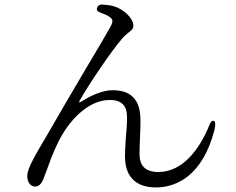

<svg xmlns="http://www.w3.org/2000/svg" viewBox="-20 -790 1040 845"><path d="M666 35C760 35 872 -21 923 -215C930 -241 928 -255 921 -258C914 -260 908 -255 903 -243C859 -133 784 -33 677 -33C618 -33 594 -62 594 -113C594 -133 595 -157 596 -181C597 -211 599 -242 598 -267C597 -351 556 -393 476 -393C437 -393 391 -376 338 -343C329 -337 326 -340 330 -346C370 -418 472 -568 515 -617C524 -629 537 -639 546 -647C558 -656 567 -663 567 -677C567 -710 523 -751 479 -763C466 -767 446 -769 429 -770C417 -770 410 -765 407 -755C404 -746 409 -739 421 -735C438 -729 454 -722 463 -715C477 -705 479 -696 466 -672C450 -643 409 -573 361 -493C305 -398 240 -288 191 -202C140 -115 100 -51 100 -16C100 15 117 31 133 31C151 31 161 21 171 -2C175 -12 180 -27 186 -42C198 -75 212 -115 234 -160C281 -258 367 -350 463 -350C523 -350 539 -317 539 -275C539 -246 537 -215 534 -185C532 -156 530 -128 530 -102C530 -8 583 35 666 35Z"/></svg>

Font: 寒蝉锦书宋
Style: Regular
Weight: 400
Designer: 寒蝉锦书宋{Warren} 思源宋体{Ryoko NISHIZUKA 西塚涼子 (kana & ideographs); Frank Grießhammer (Latin, Greek & Cyrillic); Wenlong ZHANG 
Foundry: Adobe & ChillType
Version: Version 2.000;Glyphs 3.1.1 (3135)